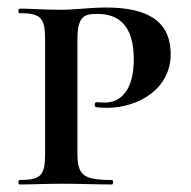

<svg xmlns="http://www.w3.org/2000/svg" viewBox="-20 -491 508 511"><path d="M186 -85V-385C186 -448 204 -454 239 -454C299 -454 336 -420 336 -333C336 -253 303 -218 259 -218C250 -218 244 -219 239 -219C230 -220 231 -208 235 -206C240 -205 251 -204 265 -204C347 -204 440 -255 434 -356C430 -436 371 -471 262 -471C222 -471 178 -465 142 -465C101 -465 63 -468 32 -468C28 -468 28 -456 32 -456C88 -456 100 -444 100 -387V-81C100 -23 88 -12 32 -12C28 -12 28 0 32 0C63 0 103 -2 143 -2C195 -2 240 0 278 0C282 0 282 -12 278 -12C200 -12 186 -25 186 -85Z"/></svg>

Font: Cormorant SC Semi
Style: Regular
Weight: 600
Designer: Christian Thalmann (Catharsis Fonts)
Version: Version 1.000;PS 001.000;hotconv 1.0.70;makeotf.lib2.5.58329